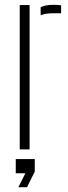

<svg xmlns="http://www.w3.org/2000/svg" viewBox="-20 -621 284 798"><path d="M62 0V-600H103V0ZM149 -557.5V-591Q168.5 -601 202 -601Q209 -601 216.2 -600.8Q223.5 -600.5 234 -599V-566H202Q169 -566 149 -557.5ZM56.5 157 85.5 99H45.5V40H124.5V92L92.5 157Z"/></svg>

Font: Big Shoulders Stencil Text Thin
Style: Regular
Weight: 100
Designer: Patric King
Foundry: XO Type Co
Version: Version 2.001